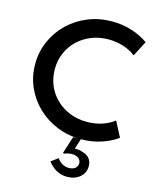

<svg xmlns="http://www.w3.org/2000/svg" viewBox="-158 -946 1095 1348"><g transform="rotate(15 389.5 -272.0)"><path d="M488 16Q394.5 16 313.5 -16.8Q232.5 -49.5 171.2 -108Q110 -166.5 75.5 -244.2Q41 -322 41 -412Q41 -501.5 75.8 -579.5Q110.5 -657.5 171.5 -716Q232.5 -774.5 313.2 -807.2Q394 -840 487 -840Q563.5 -840 632 -818Q700.5 -796 750.5 -759.5L693 -648.5Q655.5 -678.5 604 -695Q552.5 -711.5 495.5 -711.5Q428 -711.5 371 -688.5Q314 -665.5 271.8 -624.8Q229.5 -584 206.5 -529.5Q183.5 -475 183.5 -412Q183.5 -349 206.5 -294.5Q229.5 -240 271.8 -199.2Q314 -158.5 371 -135.5Q428 -112.5 495.5 -112.5Q552.5 -112.5 604 -129Q655.5 -145.5 693 -175.5L750.5 -64.5Q702 -29 633.8 -6.5Q565.5 16 488 16ZM461 296Q419 296 383.8 276.8Q348.5 257.5 321.5 221.5L372 184.5Q405 232.5 459 232.5Q486.5 232.5 503.5 218.5Q520.5 204.5 520.5 182.5Q520.5 160 502.5 146.2Q484.5 132.5 455 132.5Q440 132.5 423.8 136.2Q407.5 140 398.5 145.5L391.5 140L431.5 16H487.5L463.5 91Q480.5 89.5 495 91.8Q509.5 94 522 99.5Q553 106.5 571.8 129Q590.5 151.5 590.5 184.5Q590.5 233 554.2 264.5Q518 296 461 296Z"/></g></svg>

Font: Spartan Thin SemiBold
Style: Regular
Weight: 600
Version: Version 1.004